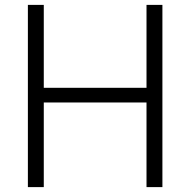

<svg xmlns="http://www.w3.org/2000/svg" viewBox="-20 -765 777 785"><path d="M94 -745H159V-406H579V-745H644V0H579V-346H159V0H94Z"/></svg>

Font: Evergrow Sans
Style: Light
Weight: 300
Foundry: 10Web
Version: Version 1.000